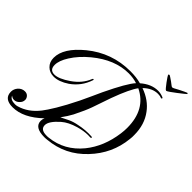

<svg xmlns="http://www.w3.org/2000/svg" viewBox="-267 -1096 1360 1360"><g transform="rotate(45 412.5 -416.0)"><path d="M51 58Q-35 58 -35 -12Q-35 -39 -16 -61Q5 -84 34 -84Q55 -84 67 -70Q78 -57 78 -42Q78 -18 58 -1Q42 14 22 14Q5 14 -9 2Q2 31 48 31Q61 31 71 28Q154 5 215 -73Q237 -101 273 -160.5Q309 -220 355 -313Q376 -356 393.5 -395.5Q411 -435 427 -469Q506 -634 549 -681Q510 -694 464 -694Q326 -694 195 -586Q126 -529 86 -465Q50 -408 50 -365Q50 -315 97 -315Q140 -315 210 -363Q281 -412 308 -481Q311 -489 316 -489Q321 -487 319 -481Q290 -393 215 -341Q155 -301 104 -301Q62 -301 36 -327Q9 -353 9 -396Q9 -494 135 -597Q277 -713 462 -713Q490 -713 517 -710Q544 -707 569 -700Q631 -754 698 -754Q724 -754 751 -743Q758 -740 756 -735Q753 -730 749 -731Q734 -738 713 -738Q656 -738 606 -689Q696 -657 745 -590Q800 -517 800 -413Q800 -403 800 -392.5Q800 -382 798 -371Q782 -210 668 -90Q554 32 389 47Q382 48 375 48.5Q368 49 361 49Q260 49 260 -16Q260 -32 267 -47Q158 58 51 58ZM363 30Q368 30 373.5 30Q379 30 385 29Q527 14 622 -102Q705 -205 725 -355Q727 -370 728 -384.5Q729 -399 729 -413Q729 -598 586 -667Q569 -645 547 -599Q525 -553 499 -482Q486 -447 474.5 -411Q463 -375 450 -340Q433 -292 393 -212Q383 -193 370 -173Q357 -153 341 -131L343 -132Q369 -146 399 -160Q429 -174 467 -181Q499 -188 530.5 -190.5Q562 -193 593 -191Q600 -191 600 -186Q600 -180 592 -180Q587 -180 580.5 -180.5Q574 -181 569 -181Q528 -181 475 -166Q407 -146 368 -112Q302 -54 302 -14Q302 30 363 30ZM737 -794Q733 -794 722 -807Q711 -820 698.5 -837Q686 -854 677 -867.5Q668 -881 668 -883Q668 -890 676 -890Q679 -890 690 -882.5Q701 -875 715 -865.5Q729 -856 738 -848Q746 -841 752 -841Q754 -841 757 -842.5Q760 -844 764 -845Q778 -853 798.5 -863.5Q819 -874 836 -882Q853 -890 855 -890Q860 -890 860 -883Q860 -882 843 -868.5Q826 -855 803.5 -837.5Q781 -820 762 -807Q743 -794 739 -794Z"/></g></svg>

Font: Carattere
Style: Regular
Weight: 400
Designer: Robert E. Leuschke
Foundry: Robert E. Leuschke
Version: Version 1.010; ttfautohint (v1.8.3)